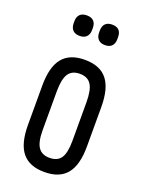

<svg xmlns="http://www.w3.org/2000/svg" viewBox="-131 -732 600 801"><g transform="rotate(20 169.0 -331.5)"><path d="M169 6Q102 6 70 -33.5Q38 -73 38 -155V-330Q38 -413 70 -452.5Q102 -492 169 -492Q236 -492 268 -452.5Q300 -413 300 -330V-155Q300 -73 268 -33.5Q236 6 169 6ZM169 -57Q204 -57 219.5 -80Q235 -103 235 -156V-328Q235 -382 219.5 -406Q204 -430 169 -430Q134 -430 118.5 -406Q103 -382 103 -328V-156Q103 -103 119 -80Q135 -57 169 -57ZM113 -578Q93 -578 82.5 -589Q72 -600 72 -619V-628Q72 -648 82.5 -658.5Q93 -669 113 -669Q133 -669 143.5 -658.5Q154 -648 154 -628V-619Q154 -600 143.5 -589Q133 -578 113 -578ZM225 -578Q206 -578 195.5 -589Q185 -600 185 -619V-628Q185 -648 195.5 -658.5Q206 -669 225 -669Q246 -669 256 -658.5Q266 -648 266 -628V-619Q266 -600 256 -589Q246 -578 225 -578Z"/></g></svg>

Font: Sofia Sans Extra Condensed
Style: Regular
Weight: 400
Designer: Botio Nikoltchev, Ani Petrova
Foundry: lettersoup
Version: Version 4.101